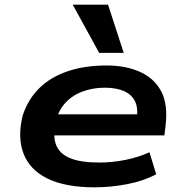

<svg xmlns="http://www.w3.org/2000/svg" viewBox="-20 -791 790 821"><path d="M385 10Q259 10 183 -27.5Q107 -65 80.5 -134.5Q54 -204 77 -297Q100 -367 148.5 -414.5Q197 -462 270 -486.5Q343 -511 436 -511Q517 -511 578 -484Q639 -457 669 -401Q699 -345 688 -254L683 -212H183L196 -302H590L564 -277Q572 -328 557.5 -357.5Q543 -387 510 -401.5Q477 -416 428 -416Q375 -416 330 -398.5Q285 -381 255 -346Q225 -311 216 -257Q206 -203 221.5 -167.5Q237 -132 281.5 -114Q326 -96 404 -96Q461 -96 517.5 -107.5Q574 -119 619 -140L648 -46Q597 -18 526 -4Q455 10 385 10ZM404 -565 291 -771H442L509 -565Z"/></svg>

Font: Nunito Sans 7pt Expanded
Style: Bold Italic
Weight: 700
Width: 7
Italic angle: -9°
Designer: Vernon Adams
Foundry: Vernon Adams
Version: Version 3.101;gftools[0.9.27]